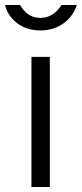

<svg xmlns="http://www.w3.org/2000/svg" viewBox="-37 -743 325 763"><path d="M268 -723H207C194 -701 167 -672 124 -672C75 -672 54 -705 43 -723H-17C-4 -670 45 -622 124 -622C205 -622 254 -675 268 -723ZM161 -517H88V0H161Z"/></svg>

Font: United Sans Light
Style: Regular
Weight: 300
Designer: Pablo Impallari, Rodrigo Fuenzalida (Modified by Dan O. Williams)
Version: Version 1.000;PS 001.000;hotconv 1.0.88;makeotf.lib2.5.64775